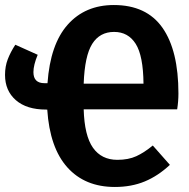

<svg xmlns="http://www.w3.org/2000/svg" viewBox="-26 -728 754 764"><path d="M679 -293H307Q310 -188 344 -140Q378 -92 441 -92Q485 -92 516.5 -106.5Q548 -121 582 -149L650 -72Q603 -28 550 -6Q497 16 431 16Q312 16 242 -62Q172 -140 162 -292H157Q80 -292 37 -329.5Q-6 -367 -6 -430Q-6 -464 5 -492.5Q16 -521 35 -550L124 -510Q107 -469 107 -441Q107 -397 151 -397H163Q174 -552 243.5 -630Q313 -708 427 -708Q557 -708 620.5 -617.5Q684 -527 684 -356Q684 -325 679 -293ZM545 -395Q544 -506 514 -553.5Q484 -601 428 -601Q371 -601 341 -553.5Q311 -506 307 -395Z"/></svg>

Font: Fira Sans Condensed SemiBold
Style: Regular
Weight: 600
Width: 3
Designer: bBox Type GmbH & Carrois Corporate GbR & Edenspiekermann AG
Foundry: bBox Type GmbH & Carrois Corporate GbR & Edenspiekermann AG
Version: Version 4.301